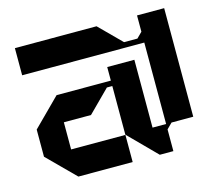

<svg xmlns="http://www.w3.org/2000/svg" viewBox="-90 -710 919 820"><g transform="rotate(-15 370.0 -300.0)"><path d="M700 -600H580V-528L556 -504H497L401 -600H40V-480H580V-120H520V-420H400V-360H160L40 -240V-120L160 0H400V-120H160V-240H280L376 -336H400V-121L520 0H580V-96L604 -120H700Z"/></g></svg>

Font: KUBO
Style: Regular
Weight: 400
Version: Version 001.000